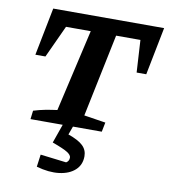

<svg xmlns="http://www.w3.org/2000/svg" viewBox="-84 -602 794 902"><g transform="rotate(10 313.0 -151.0)"><path d="M626 -530 581 -302H535L526 -456H410L328 -61L431 -45L422 0H82L87 -41Q116 -50 142.5 -55Q169 -60 199 -64L289 -456H171L100 -302H52L97 -530ZM241 -15H290L270 40Q319 57 340.5 77.5Q362 98 362 128Q362 169 334 194.5Q306 220 258 226Q210 232 150 215L158 156L282 171Q296 163 296 146Q296 134 277.5 122Q259 110 204 90Z"/></g></svg>

Font: Piazzolla SC SemiBold
Style: Italic
Weight: 600
Italic angle: -11.3°
Designer: Juan Pablo del Peral
Foundry: Huerta Tipografica
Version: Version 1.330